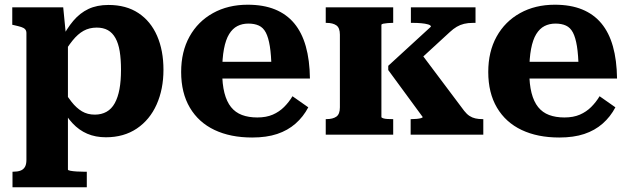

<svg xmlns="http://www.w3.org/2000/svg" viewBox="-20 -571 2670 814"><path d="M348 223H33V157H36Q54 157 66.5 152.5Q79 148 85.5 137Q92 126 92 107V-431Q92 -441 86.5 -447Q81 -453 70 -456.5Q59 -460 41 -464L32 -466V-540H248L262 -397L268 -395V148Q268 151 278.5 153Q289 155 304.5 156Q320 157 335 157H348ZM429 11Q385 11 350 -4Q315 -19 287.5 -48.5Q260 -78 239 -119L240 -201Q263 -165 283.5 -139Q304 -113 327.5 -99Q351 -85 382 -85Q410 -85 431.5 -97Q453 -109 466.5 -133.5Q480 -158 486.5 -193Q493 -228 493 -275Q493 -320 487.5 -353.5Q482 -387 469.5 -409.5Q457 -432 437.5 -443Q418 -454 390 -454Q359 -454 334.5 -440.5Q310 -427 287.5 -399Q265 -371 239 -327V-402Q263 -450 291 -483Q319 -516 355 -533Q391 -550 440 -550Q515 -550 567 -515.5Q619 -481 646 -419Q673 -357 673 -275Q673 -193 644 -128Q615 -63 560 -26Q505 11 429 11Z M922 -267Q922 -214 931.5 -177Q941 -140 959.5 -117Q978 -94 1006 -83.5Q1034 -73 1071 -73Q1109 -73 1136.5 -85Q1164 -97 1184.5 -117.5Q1205 -138 1220 -163L1287 -116Q1266 -76 1233 -47Q1200 -18 1155 -3Q1110 12 1049 12Q957 12 889.5 -20Q822 -52 785 -114.5Q748 -177 748 -266Q748 -352 783.5 -416Q819 -480 883 -515.5Q947 -551 1030 -551Q1097 -551 1146 -531Q1195 -511 1227.5 -472Q1260 -433 1276.5 -374.5Q1293 -316 1294 -238H880V-309H1152L1131 -281Q1130 -338 1124 -375Q1118 -412 1107 -433Q1096 -454 1077.5 -462.5Q1059 -471 1033 -471Q1007 -471 986.5 -460.5Q966 -450 951.5 -426.5Q937 -403 929.5 -363.5Q922 -324 922 -267Z M1421 -116V-424Q1421 -453 1406 -463.5Q1391 -474 1364 -474H1361V-540H1647V-474H1642Q1634 -474 1623 -473Q1612 -472 1604.5 -470.5Q1597 -469 1597 -465V-75Q1597 -72 1604.5 -69.5Q1612 -67 1623 -66.5Q1634 -66 1642 -66H1647V0H1361V-66H1364Q1391 -66 1406 -76.5Q1421 -87 1421 -116ZM2029 0H1721V-66H1726Q1736 -66 1746.5 -67Q1757 -68 1764.5 -70Q1772 -72 1772 -75L1626 -274V-292L1807 -458Q1807 -464 1795 -467.5Q1783 -471 1766 -472.5Q1749 -474 1733 -474H1722V-540H1996V-474H1985Q1964 -474 1947.5 -470Q1931 -466 1916.5 -457.5Q1902 -449 1887 -435L1713 -275L1752 -362L1948 -101Q1959 -87 1970.5 -79.5Q1982 -72 1995.5 -69Q2009 -66 2024 -66H2029Z M2224 -267Q2224 -214 2233.5 -177Q2243 -140 2261.5 -117Q2280 -94 2308 -83.5Q2336 -73 2373 -73Q2411 -73 2438.5 -85Q2466 -97 2486.5 -117.5Q2507 -138 2522 -163L2589 -116Q2568 -76 2535 -47Q2502 -18 2457 -3Q2412 12 2351 12Q2259 12 2191.5 -20Q2124 -52 2087 -114.5Q2050 -177 2050 -266Q2050 -352 2085.5 -416Q2121 -480 2185 -515.5Q2249 -551 2332 -551Q2399 -551 2448 -531Q2497 -511 2529.5 -472Q2562 -433 2578.5 -374.5Q2595 -316 2596 -238H2182V-309H2454L2433 -281Q2432 -338 2426 -375Q2420 -412 2409 -433Q2398 -454 2379.5 -462.5Q2361 -471 2335 -471Q2309 -471 2288.5 -460.5Q2268 -450 2253.5 -426.5Q2239 -403 2231.5 -363.5Q2224 -324 2224 -267Z"/></svg>

Font: Roboto Serif
Style: Bold
Weight: 700
Designer: Greg Gazdowicz
Foundry: Commercial Type
Version: Version 1.008